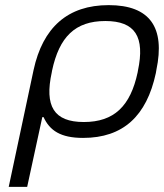

<svg xmlns="http://www.w3.org/2000/svg" viewBox="-20 -529 640 749"><path d="M588 -244 590 -256C625 -422 565 -509 404 -509C244 -509 147 -422 111 -256L14 200H86L145 -72H150C174 -20 216 9 304 9C460 9 552 -76 588 -244ZM182 -247 183 -253C211 -385 273 -447 391 -447C508 -447 546 -385 518 -253L517 -247C489 -115 425 -53 307 -53C190 -53 153 -115 182 -247Z"/></svg>

Font: LT Wave Text Light Italic
Style: Regular
Weight: 300
Designer: Daniel Lyons
Version: Version 2.5 (Glyphs App)